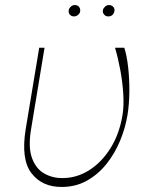

<svg xmlns="http://www.w3.org/2000/svg" viewBox="-20 -736 621 766"><path d="M136.4 -545.5H157.7L103.7 -218.8Q92 -147.7 107.8 -105.1Q123.6 -62.5 156.4 -43.9Q189.3 -25.2 228.7 -25.6Q285.2 -25.2 335.2 -56.6Q385.3 -88.1 420.8 -144.7Q456.3 -201.3 468.8 -277Q474.8 -314.6 471.8 -361.7Q468.8 -408.7 459.9 -456.9Q451 -505 438.9 -545.5H475.9Q485.8 -515.6 491.1 -469.1Q496.4 -422.6 496.1 -371.4Q495.7 -320.3 488.6 -277Q480.1 -225.5 459.2 -174.7Q438.2 -123.9 405 -82.2Q371.8 -40.5 326.9 -15.3Q282 9.9 225.9 9.9Q147.4 9.9 105.3 -45.3Q63.2 -100.5 82.4 -220.2ZM411.9 -670.5Q401.3 -670.5 394.9 -678.4Q388.5 -686.4 390.6 -696Q392.4 -703.5 399.3 -709.7Q406.2 -715.9 414.8 -715.9Q425.4 -715.9 432.2 -708.3Q438.9 -700.6 436.1 -690.3Q431.1 -670.5 411.9 -670.5ZM275.6 -670.5Q264.9 -670.5 258.5 -677.9Q252.1 -685.4 254.3 -696Q256 -703.8 263 -709.9Q269.9 -715.9 278.4 -715.9Q289.1 -715.9 295.3 -708.5Q301.5 -701 299.7 -690.3Q298.7 -682.9 291.4 -676.7Q284.1 -670.5 275.6 -670.5Z"/></svg>

Font: Inter UI Thin
Style: Italic
Weight: 100
Italic angle: -9.39999°
Designer: Rasmus Andersson
Foundry: rsms
Version: 3.2;8d6f07862